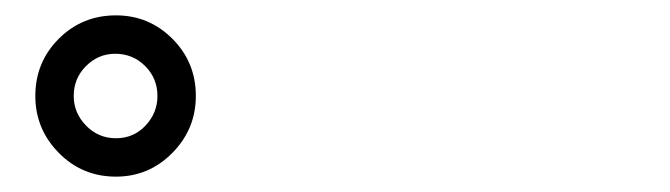

<svg xmlns="http://www.w3.org/2000/svg" viewBox="-20 -766 873 250"><path d="M131 -536Q87 -536 56.5 -567Q26 -598 26 -641Q26 -685 56.5 -715.5Q87 -746 131 -746Q174 -746 204.5 -715.5Q235 -685 235 -641Q235 -598 204.5 -567Q174 -536 131 -536ZM131 -586Q154 -586 169.5 -602.5Q185 -619 185 -641Q185 -664 169 -680Q153 -696 130 -696Q108 -696 92 -680Q76 -664 76 -641Q76 -619 92 -602.5Q108 -586 131 -586Z"/></svg>

Font: Zen Kaku Gothic Antique Black
Style: Regular
Weight: 900
Designer: Yoshimichi Ohira
Foundry: Positype
Version: Version 1.001